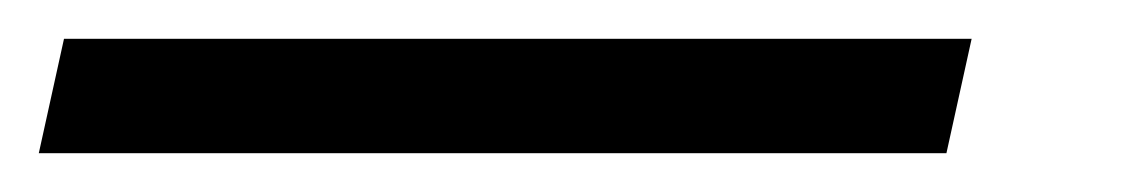

<svg xmlns="http://www.w3.org/2000/svg" viewBox="-111 63 590 99"><path d="M-91 142H377L390 83H-78Z"/></svg>

Font: Noto Serif Tamil SemiBold
Style: Italic
Weight: 600
Italic angle: -12°
Designer: Indian Type Foundry, Tom Grace, and the Monotype Design Team
Foundry: Monotype Imaging Inc.
Version: Version 2.003